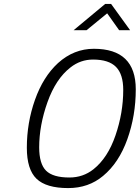

<svg xmlns="http://www.w3.org/2000/svg" viewBox="-20 -951 713 980"><path d="M422 -797 527 -883 588 -797H644L547 -931H517L356 -797ZM328 9C397.3 9 456.7 -11.7 506 -53C560 -97.7 601.3 -160.2 630 -240.5C658.7 -320.8 673 -405.7 673 -495C673 -633 601.7 -702 459 -702C391 -702 330 -677.7 276 -629C225.3 -582.3 186.2 -519.8 158.5 -441.5C130.8 -363.2 117 -281.7 117 -197C117 -123 133.5 -70.2 166.5 -38.5C199.5 -6.8 253.3 9 328 9ZM334 -45C278 -45 238.3 -56.7 215 -80C191.7 -103.3 180 -143 180 -199C180 -273.7 194.2 -350.7 222.5 -430C250.8 -509.3 290 -568.3 340 -607C374 -633.7 412.3 -647 455 -647C508.3 -647 547.3 -634.5 572 -609.5C596.7 -584.5 609 -545.3 609 -492C609 -414 595.8 -336.7 569.5 -260C543.2 -183.3 505.7 -125.7 457 -87C421.7 -59 380.7 -45 334 -45Z"/></svg>

Font: RazerF5 Light
Style: Italic
Weight: 300
Foundry: Razer Inc.
Version: Version 2